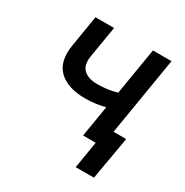

<svg xmlns="http://www.w3.org/2000/svg" viewBox="-162 -678 930 965"><g transform="rotate(30 302.5 -195.0)"><path d="M276.4 -166.5Q172.9 -166.5 122.1 -216.8Q71.3 -267.1 88.4 -367.7L117.7 -545.9H225.6L195.8 -367.7Q186 -311 212.9 -285.2Q239.7 -259.3 292 -259.3Q339.8 -259.3 381.8 -268.6Q423.8 -277.8 469.2 -292.5L453.6 -199.7Q427.2 -190.4 398.7 -182.9Q370.1 -175.3 339.4 -170.9Q308.6 -166.5 276.4 -166.5ZM360.8 0 451.2 -545.9H559.1L468.8 0ZM408.2 156.2 434.1 0H395.5L410.6 -92.8H557.6L514.2 156.2Z"/></g></svg>

Font: Inter Medium
Style: Italic
Weight: 500
Italic angle: -9.3988°
Designer: Rasmus Andersson
Foundry: rsms
Version: Version 4.001;git-66647c0bb